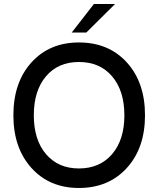

<svg xmlns="http://www.w3.org/2000/svg" viewBox="-20 -921 788 954"><path d="M372 13Q226 13 136.2 -86.5Q46.5 -186 46.5 -348Q46.5 -511.5 136.2 -610.8Q226 -710 372 -710Q520 -710 610.2 -610.8Q700.5 -511.5 700.5 -348Q700.5 -185.5 610 -86.2Q519.5 13 372 13ZM148 -348Q148 -226 208.8 -155Q269.5 -84 372 -84Q476 -84 537 -155.2Q598 -226.5 598 -348Q598 -470 537.2 -541.5Q476.5 -613 372 -613Q269 -613 208.5 -541.8Q148 -470.5 148 -348ZM336.5 -759.5 446.5 -901H551.5L409 -759.5Z"/></svg>

Font: HK Grotesk Medium
Style: Regular
Weight: 500
Designer: Alfredo Marco Pradil
Foundry: Hanken Design Co.
Version: Version 3.001;FEAKit 1.0